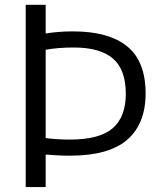

<svg xmlns="http://www.w3.org/2000/svg" viewBox="-20 -760 662 780"><path d="M84.5 0V-740.5H165.5V-624Q187.5 -627.5 215.2 -630Q243 -632.5 276.5 -632.5Q421.5 -632.5 496.5 -571.8Q571.5 -511 571.5 -380.5Q571.5 -257 496.8 -192.2Q422 -127.5 263.5 -127.5Q237.5 -127.5 214.5 -128.8Q191.5 -130 165.5 -132V0ZM264.5 -193Q384 -193 437.5 -238.8Q491 -284.5 491 -379Q491 -477.5 438.8 -522.2Q386.5 -567 280 -567Q247.5 -567 219.8 -564.8Q192 -562.5 165.5 -558V-199Q190 -196 213.8 -194.5Q237.5 -193 264.5 -193Z"/></svg>

Font: Encode Sans SC Condensed Thin
Style: Regular
Weight: 400
Version: Version 3.002